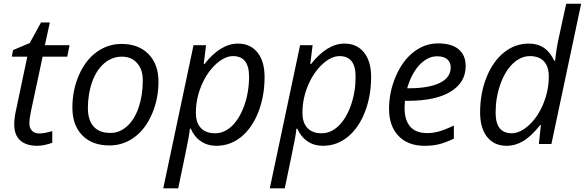

<svg xmlns="http://www.w3.org/2000/svg" viewBox="-20 -780 3168 1040"><path d="M147.9 -178.2Q139.2 -135.7 139.2 -111.1Q139.2 -86.4 153.3 -71.8Q167.5 -57.1 193.4 -57.1Q219.2 -57.1 263.2 -69.8V-6.8Q246.1 0 222.7 4.9Q199.2 9.8 183.1 9.8Q121.6 9.8 89.4 -19.5Q57.1 -48.8 57.1 -106Q57.1 -138.2 65.9 -179.2L127.9 -473.1H43.9L50.8 -508.8L141.1 -546.9L202.1 -658.2H250L223.1 -535.2H356.9L344.2 -473.1H210.9Z M638.2 -542Q731 -542 784.7 -486.8Q838.4 -431.6 838.4 -337.9Q838.4 -244.1 803.2 -162.6Q768.1 -81.1 708 -36.6Q647.9 7.8 572.3 7.8Q479 7.8 425.5 -47.1Q372.1 -102.1 372.1 -197Q372.1 -292 407.5 -373Q442.9 -454.1 503.4 -498Q564 -542 638.2 -542ZM722.7 -438Q692.4 -473.1 639.9 -473.1Q587.4 -473.1 544.4 -437Q502.4 -400.9 479.2 -336.4Q456.1 -272 456.1 -193.8Q456.1 -129.4 487.1 -94.7Q518.1 -60.1 576.2 -60.1Q578.1 -60.1 580.1 -60.1Q627.4 -60.1 667.7 -95.7Q708 -131.3 730.7 -197Q753.4 -262.7 753.4 -343.8Q753.4 -345.2 753.4 -347.2Q753.4 -403.3 722.7 -438Z M1269 -543.9Q1335.4 -543.9 1374.3 -496.3Q1413.1 -448.7 1413.1 -362.8Q1413.1 -259.3 1379.4 -173.1Q1345.7 -86.9 1286.1 -38.1Q1226.6 9.8 1151.4 9.8Q1104.5 9.8 1068.6 -14.4Q1032.7 -38.6 1013.2 -83H1008.3L1006.3 -64.5Q1005.4 -57.6 1001.2 -32.5Q997.1 -7.3 945.3 240.2H864.3L1028.3 -535.2H1096.2L1083.5 -433.1H1087.4Q1174.8 -543.9 1269 -543.9ZM1242.2 -476.1Q1195.8 -476.1 1146.5 -429.7Q1098.1 -383.3 1069.6 -313.2Q1041 -243.2 1041 -168.9Q1041 -115.2 1068.1 -86.7Q1095.2 -58.1 1145 -58.1Q1194.8 -58.1 1236.3 -97.7Q1277.8 -137.2 1303.7 -210Q1329.1 -282.7 1329.1 -365.2Q1329.1 -476.1 1242.2 -476.1Z M1846.2 -543.9Q1912.6 -543.9 1951.4 -496.3Q1990.2 -448.7 1990.2 -362.8Q1990.2 -259.3 1956.5 -173.1Q1922.9 -86.9 1863.3 -38.1Q1803.7 9.8 1728.5 9.8Q1681.6 9.8 1645.8 -14.4Q1609.9 -38.6 1590.3 -83H1585.4L1583.5 -64.5Q1582.5 -57.6 1578.4 -32.5Q1574.2 -7.3 1522.5 240.2H1441.4L1605.5 -535.2H1673.3L1660.6 -433.1H1664.6Q1752 -543.9 1846.2 -543.9ZM1819.3 -476.1Q1772.9 -476.1 1723.6 -429.7Q1675.3 -383.3 1646.7 -313.2Q1618.2 -243.2 1618.2 -168.9Q1618.2 -115.2 1645.3 -86.7Q1672.4 -58.1 1722.2 -58.1Q1772 -58.1 1813.5 -97.7Q1855 -137.2 1880.9 -210Q1906.2 -282.7 1906.2 -365.2Q1906.2 -476.1 1819.3 -476.1Z M2279.8 9.8Q2189.9 9.8 2138.7 -43.7Q2087.4 -97.2 2087.4 -189.5Q2087.4 -281.7 2123.8 -366.5Q2160.2 -451.2 2220.2 -498Q2280.3 -544.9 2353.3 -544.9Q2426.3 -544.9 2464.4 -512.9Q2502.4 -481 2502.4 -421.9Q2502.4 -334 2421.4 -283.9Q2340.3 -233.9 2189.5 -233.9H2173.3L2171.4 -194.8Q2171.4 -129.4 2201.9 -94.2Q2232.4 -59.1 2294.4 -59.1Q2325.2 -59.1 2357.4 -67.9Q2389.6 -76.7 2438.5 -100.1V-28.8Q2390.1 -6.3 2356.2 1.7Q2322.3 9.8 2279.8 9.8ZM2191.4 -301.8Q2302.7 -301.8 2362.1 -330.8Q2421.4 -359.9 2421.4 -415Q2421.4 -442.4 2402.8 -458.7Q2384.3 -475.1 2347.7 -475.1Q2297.4 -475.1 2252.9 -429.2Q2209 -382.8 2185.5 -301.8Z M2724.6 9.8Q2656.7 9.8 2618.7 -38.1Q2580.6 -85.9 2580.6 -170.9Q2580.6 -275.4 2615.5 -361.8Q2650.4 -448.2 2710.2 -496.1Q2770 -543.9 2844.7 -543.9Q2939.5 -543.9 2981.9 -451.2H2986.8Q2995.1 -527.3 3008.8 -585L3046.9 -759.8H3127.9L2966.8 0H2898.9L2909.7 -102.1H2905.8Q2856.9 -41 2813.7 -15.6Q2770.5 9.8 2724.6 9.8ZM2752 -58.1Q2797.4 -58.1 2846.7 -103.5Q2895.5 -149.4 2924.1 -220.7Q2952.6 -292 2952.6 -365.2Q2952.6 -419.4 2926.3 -447.8Q2899.9 -476.1 2850.3 -476.1Q2800.8 -476.1 2757.8 -435.5Q2715.3 -394.5 2689.9 -322.5Q2664.6 -250.5 2664.6 -168.9Q2664.6 -58.1 2752 -58.1Z"/></svg>

Font: Open Sans Hebrew
Style: Italic
Weight: 400
Italic angle: -12°
Foundry: Ascender Corporation, Yanek Iontef
Version: Version 2.001;PS 002.001;hotconv 1.0.70;makeotf.lib2.5.58329